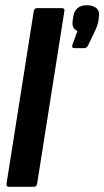

<svg xmlns="http://www.w3.org/2000/svg" viewBox="-20 -714 399 734"><path d="M14 0Q3 0 5 -12L109 -671Q111 -683 122 -683H215Q229 -683 226 -671L122 -12Q120 0 110 0ZM266 -530Q252 -530 257 -543L276 -596Q253 -605 258 -635L260 -650Q267 -694 312 -694Q337 -694 349.5 -682Q362 -670 358 -649L356 -633Q354 -623 350.5 -613Q347 -603 341 -591L318 -543Q312 -530 303 -530Z"/></svg>

Font: Sofia Sans Extra Condensed ExtraBold
Style: Italic
Weight: 800
Italic angle: -9°
Designer: Botio Nikoltchev, Ani Petrova
Foundry: lettersoup
Version: Version 4.101; ttfautohint (v1.8.4.7-5d5b)